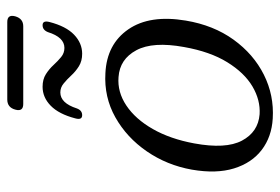

<svg xmlns="http://www.w3.org/2000/svg" viewBox="-144 -636 788 541"><g transform="rotate(-90 250.5 -365.0)"><path d="M315.5 -462.5Q397 -458.5 438.8 -398Q480.5 -337.5 463.5 -236Q450.5 -158 409.8 -101.5Q369 -45 311 -16Q253 13 187.5 9Q136 6 99.2 -22Q62.5 -50 47 -100Q31.5 -150 43.5 -219Q56 -289 95 -345.8Q134 -402.5 191 -434.5Q248 -466.5 315.5 -462.5ZM199.5 -28Q239.5 -25.5 278 -48.2Q316.5 -71 346.2 -119.2Q376 -167.5 389 -241Q405 -328.5 380 -375.2Q355 -422 304.5 -425.5Q262.5 -429 224.2 -403.5Q186 -378 158 -329Q130 -280 117.5 -212.5Q101 -123.5 125.2 -77.8Q149.5 -32 199.5 -28ZM370 -528Q349.5 -528 334.8 -537.2Q320 -546.5 308.8 -558.8Q297.5 -571 286.2 -580.2Q275 -589.5 261 -589.5Q231 -589.5 216 -543Q210.5 -528 197 -528Q182.5 -528 188 -547.5Q200 -593.5 223.5 -616.5Q247 -639.5 277 -639.5Q298 -639.5 312.5 -630.2Q327 -621 338.2 -608.8Q349.5 -596.5 360.8 -587.2Q372 -578 386.5 -578Q416.5 -578 431 -624.5Q437 -639.5 450.5 -639.5Q464.5 -639.5 459.5 -620Q447.5 -573.5 423.8 -550.8Q400 -528 370 -528ZM212.5 -716Q218.5 -739 241 -739H459.5Q481.5 -739 475.5 -716.5Q469 -694 447.5 -694H228.5Q206.5 -694 212.5 -716Z"/></g></svg>

Font: Fraunces 9pt S050 Light
Style: Italic
Weight: 300
Italic angle: -16°
Version: Version 1.000; ttfautohint (v1.8.3)